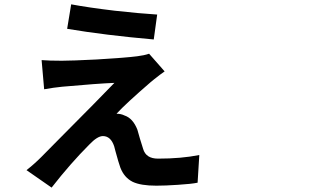

<svg xmlns="http://www.w3.org/2000/svg" viewBox="-20 -809 1540 881"><path d="M216.8 51.8 101.6 -28.3Q136.7 -55.7 168.9 -87.9Q183.6 -102.5 243.2 -163.1Q441.4 -362.3 504.9 -428.7Q428.7 -425.8 265.6 -411.1Q225.6 -407.2 182.6 -399.4L170.9 -533.2Q205.1 -530.3 263.7 -530.3Q307.6 -530.3 423.8 -536.1Q555.7 -543.9 609.4 -550.8Q641.6 -554.7 664.1 -562.5L735.4 -481.4Q716.8 -468.8 687.5 -445.3Q676.8 -436.5 671.9 -432.6Q556.6 -333 514.6 -287.1Q535.2 -287.1 550.8 -279.3Q589.8 -266.6 610.4 -213.9Q614.3 -202.1 622.1 -172.9Q631.8 -139.6 636.7 -126Q649.4 -81.1 705.1 -81.1Q811.5 -81.1 894.5 -97.7L886.7 29.3Q858.4 35.2 795.9 39.1Q738.3 43 697.3 43Q626 43 588.9 25.4Q549.8 5.9 532.2 -40Q524.4 -61.5 509.8 -115.2Q505.9 -131.8 503.9 -137.7Q488.3 -184.6 452.1 -184.6Q426.8 -184.6 389.6 -145.5Q303.7 -59.6 216.8 51.8ZM685.5 -627.9Q461.9 -647.5 288.1 -676.8L306.6 -789.1Q384.8 -774.4 506.8 -759.8Q621.1 -747.1 701.2 -742.2Z"/></svg>

Font: Bpmf GenYo Gothic B
Style: B
Weight: 700
Foundry: But Ko
Version: Version 1.320